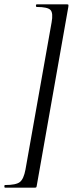

<svg xmlns="http://www.w3.org/2000/svg" viewBox="-46 -745 335 882"><path d="M262 -725Q266 -725 267 -724.5Q268 -724 268.5 -721.5Q269 -719 268 -714L123 107Q122 114 120.5 115.5Q119 117 114 117H-23Q-26 117 -26 111Q-26 105 -23 105Q28 105 45.5 91Q63 77 71 34L191 -642Q199 -685 186 -699Q173 -713 123 -713Q119 -713 119 -719Q119 -725 123 -725Z"/></svg>

Font: Cormorant Infant Book
Style: Italic
Weight: 500
Italic angle: -10°
Designer: Christian Thalmann (Catharsis Fonts)
Version: Version 1.000;PS 002.000;hotconv 1.0.88;makeotf.lib2.5.64775